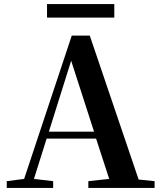

<svg xmlns="http://www.w3.org/2000/svg" viewBox="-20 -919 786 939"><path d="M210 -833H539V-899H210ZM328 -622 440 -275H219ZM412 0H736V-33L658 -41L419 -745H331L98 -44L13 -33V0H240V-33L146 -44L208 -241H450L514 -44L412 -33Z"/></svg>

Font: Noto Serif CJK HK
Style: Bold
Weight: 700
Designer: Ryoko NISHIZUKA 西塚涼子 (kana & ideographs); Frank Grießhammer (Latin, Greek & Cyrillic); Wenlong ZHANG 张文龙 (bopomofo); San
Foundry: Adobe
Version: Version 2.001;hotconv 1.1.0;makeotfexe 2.6.0